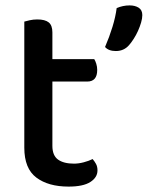

<svg xmlns="http://www.w3.org/2000/svg" viewBox="-20 -677 547 711"><path d="M174 -137Q174 -101 195 -86Q216 -71 254 -71Q271 -71 290 -76Q309 -81 323 -88Q330 -80 335.5 -70Q341 -60 341 -46Q341 -20 314.5 -3Q288 14 234 14Q159 14 114.5 -19.5Q70 -53 70 -130V-597Q77 -599 90 -602Q103 -605 118 -605Q147 -605 160.5 -594Q174 -583 174 -557V-458H329Q333 -452 336.5 -441Q340 -430 340 -418Q340 -375 303 -375H174ZM458 -510Q439 -488 409 -488Q382 -488 369 -503Q385 -540 396.5 -577.5Q408 -615 412 -647Q435 -657 460 -657Q480 -657 493.5 -648.5Q507 -640 507 -621Q507 -609 502.5 -593.5Q498 -578 491 -562.5Q484 -547 475 -533Q466 -519 458 -510Z"/></svg>

Font: Baloo Da 2 Medium
Style: Regular
Weight: 500
Designer: Noopur Datye, Sulekha Rajkumar and Ek Type
Foundry: Ek Type
Version: Version 1.640;hotconv 1.0.111;makeotfexe 2.5.65597; ttfautoh